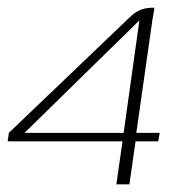

<svg xmlns="http://www.w3.org/2000/svg" viewBox="-22 -480 483 500"><path d="M281 0 297 -112H-2L1 -134L319 -438Q329 -447 339 -452Q349 -457 359 -458.5Q369 -460 380 -460Q380 -459 379 -452.5Q378 -446 377 -439.5Q376 -433 375 -429L333 -134H394L390 -112H331L315 0ZM42 -134H300L341 -427L337 -423L47 -139Z"/></svg>

Font: Genos ExtraLight
Style: Italic
Weight: 250
Italic angle: -8°
Designer: Robert E. Leuschke
Foundry: Robert E. Leuschke
Version: Version 1.010